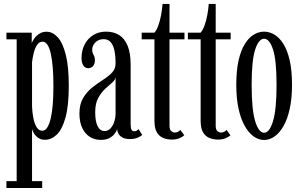

<svg xmlns="http://www.w3.org/2000/svg" viewBox="-20 -686 1503 956"><path d="M12 250V216H63V-490H12V-523.5H138V-471Q140.5 -479 149.5 -492.5Q158.5 -506 174.2 -517Q190 -528 212 -528Q241.5 -528 266.8 -501Q292 -474 307.2 -414.8Q322.5 -355.5 322.5 -259Q322.5 -160 306.2 -101Q290 -42 263 -16Q236 10 204 10Q183.5 10 169.8 0Q156 -10 148.5 -23Q141 -36 139.5 -44V216H190V250ZM190.5 -35Q205 -35 215.2 -51Q225.5 -67 232.5 -96.2Q239.5 -125.5 242.8 -166.8Q246 -208 246 -257.5Q246 -307.5 242.8 -348.2Q239.5 -389 233 -418.2Q226.5 -447.5 216.2 -463Q206 -478.5 192.5 -478.5Q175 -478.5 164.2 -462Q153.5 -445.5 147.8 -421.8Q142 -398 139.5 -376V-157Q140.5 -128 145.8 -99.8Q151 -71.5 162 -53.2Q173 -35 190.5 -35Z M481.5 10.5Q451 10.5 427.2 -4.5Q403.5 -19.5 389.5 -48.8Q375.5 -78 375.5 -120.5Q375.5 -167 393.8 -197.8Q412 -228.5 438.8 -249.8Q465.5 -271 492.5 -288.2Q519.5 -305.5 537.5 -324.2Q555.5 -343 555.5 -369.5Q555.5 -407 549.8 -434.2Q544 -461.5 531 -476.2Q518 -491 496 -491Q471 -491 455 -475Q439 -459 439 -438Q439 -427 442.5 -420Q446 -413 449.2 -405.8Q452.5 -398.5 452.5 -386Q452.5 -368.5 443.8 -357.5Q435 -346.5 419 -346.5Q403.5 -346.5 394.8 -360Q386 -373.5 386 -397.5Q386 -434.5 401.2 -464.2Q416.5 -494 444.2 -511.2Q472 -528.5 508 -528.5Q545 -528.5 572.5 -511.8Q600 -495 615.2 -458.8Q630.5 -422.5 630.5 -363V-69Q630.5 -47.5 635 -40Q639.5 -32.5 648.5 -32.5Q657 -32.5 662.2 -36.2Q667.5 -40 670 -43L688 -14.5Q681.5 -7 664.8 -0.2Q648 6.5 626.5 6.5Q605.5 6.5 591.8 -0.2Q578 -7 571.2 -18Q564.5 -29 563 -42Q560.5 -33.5 551.5 -21Q542.5 -8.5 525.8 1Q509 10.5 481.5 10.5ZM501 -33.5Q519 -33.5 531.2 -47.8Q543.5 -62 549.5 -81.5Q555.5 -101 555.5 -117V-302.5Q554.5 -288.5 538.8 -275Q523 -261.5 503.5 -243.5Q484 -225.5 469 -198Q454 -170.5 454 -127.5Q454 -81.5 466.2 -57.5Q478.5 -33.5 501 -33.5Z M835 9Q814 9 794 1.5Q774 -6 761.5 -26.2Q749 -46.5 749 -85.5V-490H685.5V-523.5H749Q760 -536 768.5 -559.5Q777 -583 782.2 -611.2Q787.5 -639.5 789.5 -666.5H824V-523.5H898.5V-490H824V-61Q824 -40 832.8 -33Q841.5 -26 850 -26Q860 -26 867 -30.2Q874 -34.5 878 -39L897.5 -12.5Q887.5 -3.5 871.8 2.8Q856 9 835 9Z M1065 9Q1044 9 1024 1.5Q1004 -6 991.5 -26.2Q979 -46.5 979 -85.5V-490H915.5V-523.5H979Q990 -536 998.5 -559.5Q1007 -583 1012.2 -611.2Q1017.5 -639.5 1019.5 -666.5H1054V-523.5H1128.5V-490H1054V-61Q1054 -40 1062.8 -33Q1071.5 -26 1080 -26Q1090 -26 1097 -30.2Q1104 -34.5 1108 -39L1127.5 -12.5Q1117.5 -3.5 1101.8 2.8Q1086 9 1065 9Z M1295 11Q1267.5 11 1242.5 -7Q1217.5 -25 1198 -60Q1178.5 -95 1167.5 -146Q1156.5 -197 1156.5 -263.5Q1156.5 -336 1168.2 -386.5Q1180 -437 1199.8 -468.2Q1219.5 -499.5 1244.2 -514Q1269 -528.5 1295 -528.5Q1321 -528.5 1345.8 -514Q1370.5 -499.5 1390.5 -468.2Q1410.5 -437 1422.2 -386.5Q1434 -336 1434 -263.5Q1434 -197 1423 -146Q1412 -95 1392.5 -60Q1373 -25 1347.8 -7Q1322.5 11 1295 11ZM1295 -25Q1322 -25 1339.5 -82.8Q1357 -140.5 1357 -263.5Q1357 -385.5 1339.5 -439.2Q1322 -493 1295 -493Q1268 -493 1250.5 -439.2Q1233 -385.5 1233 -263.5Q1233 -140.5 1250.5 -82.8Q1268 -25 1295 -25Z"/></svg>

Font: Imbue Thin
Style: Regular
Weight: 400
Version: Version 1.102